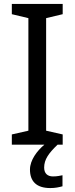

<svg xmlns="http://www.w3.org/2000/svg" viewBox="-20 -734 379 974"><path d="M204 116C204 75 227 43 272 0H298V-52L214 -71V-642L298 -662V-714H40V-662L124 -642V-71L40 -52V0H205C169 30 132 78 132 126C132 185 164 220 235 220C261 220 278 216 297 211V155C286 157 271 161 249 161C221 161 204 146 204 116Z"/></svg>

Font: Noto Sans Runic
Style: Regular
Weight: 400
Designer: Monotype Design Team
Foundry: Monotype Imaging Inc.
Version: Version 2.002